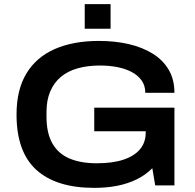

<svg xmlns="http://www.w3.org/2000/svg" viewBox="-20 -897 944 929"><path d="M436 12Q252 12 156 -75Q60 -162 60 -343Q60 -462 107.5 -541Q155 -620 244.5 -659.5Q334 -699 459 -699Q537 -699 603.5 -683.5Q670 -668 719.5 -637Q769 -606 796.5 -559Q824 -512 824 -448H683Q683 -483 665 -508Q647 -533 616.5 -549Q586 -565 546.5 -572.5Q507 -580 464 -580Q404 -580 356 -566.5Q308 -553 274.5 -525Q241 -497 223 -454.5Q205 -412 205 -355V-332Q205 -253 233.5 -203Q262 -153 316.5 -130Q371 -107 448 -107Q525 -107 577.5 -124.5Q630 -142 657.5 -175Q685 -208 685 -255V-262H436V-376H824V0H731L717 -83Q684 -50 641 -29Q598 -8 547 2Q496 12 436 12ZM390 -758V-877H515V-758Z"/></svg>

Font: Archivo SemiExpanded SemiBold
Style: Regular
Weight: 600
Width: 6
Designer: Hector Gatti
Foundry: Omnibus-Type
Version: Version 2.001